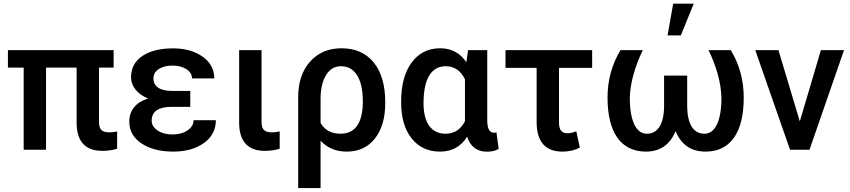

<svg xmlns="http://www.w3.org/2000/svg" viewBox="-20 -794 4508 1018"><path d="M582.5 -528.3H22V-435.5H105.5V0H224.1V-435.5H386.2V-145C386.2 -44.4 431.6 5.9 522.9 5.9C550.8 5.9 577.1 2 601.1 -5.4V-97.2C585.9 -93.8 571.8 -92.3 559.6 -92.3C518.6 -92.3 504.9 -108.9 504.9 -149.4V-435.5H582.5Z M665.5 -149.4C665.5 -101.1 687 -62.5 730 -33.7C772.9 -4.9 829.1 9.8 898.4 9.8C964.4 9.8 1018.6 -5.4 1061 -35.6C1103.5 -65.9 1124.5 -106.4 1124.5 -156.7H1006.3C1006.3 -135.3 995.6 -117.2 974.6 -103C953.6 -88.4 926.8 -81.1 895 -81.1C861.8 -81.1 835 -88.4 814.9 -102.5C794.4 -116.7 784.2 -133.8 784.2 -154.3C784.2 -202.1 818.4 -226.6 886.7 -227.5H988.8V-312H891.6C823.2 -312 793.5 -338.9 793.5 -377.9C793.5 -398.4 802.7 -415 821.3 -427.7C839.8 -439.9 864.3 -446.3 895 -446.3C923.8 -446.3 948.2 -439.9 968.3 -427.2C988.3 -414.1 998 -397.9 998 -378.4H1116.2C1116.2 -425.8 1095.7 -463.9 1054.2 -493.7C1012.7 -522.9 960.4 -537.6 898.4 -537.6C830.1 -537.6 775.9 -524.4 735.4 -497.6C694.8 -470.7 674.8 -432.6 674.8 -383.8C674.8 -336.9 708 -295.4 764.6 -272C700.7 -251 665.5 -209.5 665.5 -149.4Z M1248 -528.3V-145C1248 -44.4 1293.5 5.9 1384.8 5.9C1412.6 5.9 1439 2 1462.9 -5.4V-97.2C1448.7 -93.8 1435.1 -92.3 1421.4 -92.3C1380.9 -92.3 1366.7 -108.9 1366.7 -148.4V-528.3Z M1790.5 -538.1C1721.7 -538.1 1666.5 -514.6 1624.5 -467.8C1582 -420.4 1561 -357.4 1561 -278.8V203.1H1679.7V-48.3C1714.4 -9.8 1760.7 9.8 1818.8 9.8C1881.8 9.8 1931.2 -13.2 1967.8 -59.6C2004.4 -105.5 2022.5 -168 2022.5 -246.6V-253.9C2022.5 -342.8 2002 -412.6 1961.4 -462.9C1920.4 -513.2 1863.3 -538.1 1790.5 -538.1ZM1679.7 -270.5C1679.7 -322.8 1689.5 -364.3 1709 -396C1728 -427.2 1754.4 -442.9 1787.6 -442.9C1861.8 -442.9 1903.8 -376.5 1903.8 -256.8C1903.8 -140.1 1861.8 -85 1785.2 -85C1736.8 -85 1701.7 -104 1679.7 -142.1Z M2461.9 -528.3 2452.6 -464.4C2418.9 -513.7 2373 -538.1 2314 -538.1C2250 -538.1 2199.7 -512.7 2162.6 -462.4C2125.5 -412.1 2106.9 -343.3 2106.9 -256.8V-250.5C2106.9 -169.9 2125.5 -106.4 2162.6 -60.1C2199.2 -13.7 2249.5 9.8 2313 9.8C2376 9.8 2423.8 -16.6 2457 -69.3C2474.1 -16.1 2509.3 10.3 2562 10.3C2586.9 10.3 2607.4 5.4 2624 -4.4L2612.3 -92.3C2608.9 -90.8 2604.5 -90.3 2599.1 -90.3C2576.2 -90.3 2564.5 -110.4 2563.5 -150.4V-528.3ZM2225.6 -246.6C2225.6 -379.9 2269 -442.9 2343.8 -442.9C2388.7 -442.9 2422.4 -419.9 2445.3 -373.5V-151.4C2422.4 -106.9 2388.2 -85 2342.8 -85C2266.1 -85 2225.6 -143.6 2225.6 -246.6Z M3119.6 -528.3H2660.2V-434.1H2825.2V-143.1C2826.7 -41 2872.6 9.8 2962.4 9.8C2997.6 9.8 3028.3 2.4 3054.2 -11.7L3035.6 -98.1C3017.6 -90.8 3002.4 -87.4 2989.7 -87.4C2956.5 -87.4 2943.8 -106.4 2943.8 -145V-434.1H3119.6Z M3519.5 -606.4H3589.8L3658.2 -774.4H3549.3ZM3270 -528.3C3224.1 -452.6 3201.2 -368.7 3201.2 -276.4C3201.2 -91.3 3272.5 9.8 3404.8 9.8C3479.5 9.8 3532.2 -26.4 3562 -98.6C3591.8 -26.4 3644.5 9.8 3720.2 9.8C3786.1 9.8 3836.9 -14.6 3871.6 -64C3906.2 -113.3 3923.3 -184.1 3923.3 -276.4C3923.3 -368.7 3900.4 -452.6 3854.5 -528.3H3736.8C3780.3 -438 3802.7 -354 3805.2 -276.4C3805.2 -153.3 3772 -85 3714.8 -85C3656.2 -85 3625 -136.2 3623.5 -228.5V-393.1H3501V-233.9C3501 -137.7 3468.8 -85 3409.7 -85C3352.5 -85 3319.3 -153.3 3319.3 -276.4C3321.8 -353.5 3344.7 -437.5 3388.2 -528.3Z M4107.4 -528.3H3984.4L4168.9 0H4272L4455.1 -528.3H4332.5L4220.7 -150.4Z"/></svg>

Font: Roboto Medium
Style: Regular
Weight: 500
Designer: Google
Version: Version 2.137; 2017